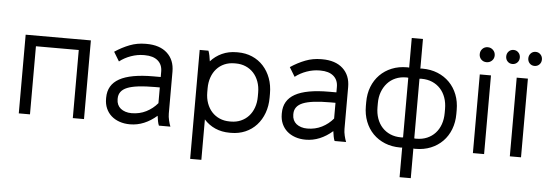

<svg xmlns="http://www.w3.org/2000/svg" viewBox="-55 -892 3599 1264"><g transform="rotate(5 1744.5 -260.0)"><path d="M85 0H159V-450H442V0H516V-520H85Z M820 8Q868 8 912.5 -10.5Q957 -29 997 -64Q999 -47 1002.5 -29Q1006 -11 1011 0H1087Q1080 -17 1074.5 -40.5Q1069 -64 1069 -85V-362Q1069 -439 1020 -484Q971 -529 883 -529H877Q822 -529 772.5 -510Q723 -491 675 -459L712 -398Q745 -424 787.5 -439Q830 -454 872 -454H878Q934 -454 964.5 -428Q995 -402 995 -356V-320H947Q796 -320 722.5 -279Q649 -238 649 -153V-146Q649 -111 661.5 -82.5Q674 -54 696.5 -34Q719 -14 750.5 -3Q782 8 820 8ZM824 -66Q802 -66 783.5 -72Q765 -78 752 -88.5Q739 -99 732 -114.5Q725 -130 725 -149V-154Q725 -206 780.5 -228.5Q836 -251 962 -251H995V-147Q964 -110 920.5 -88Q877 -66 824 -66Z M1235 200H1309V-67Q1340 -32 1383 -13Q1426 6 1479 6H1488Q1539 6 1582 -12.5Q1625 -31 1656 -65Q1687 -99 1704 -145.5Q1721 -192 1721 -247V-273Q1721 -329 1704 -375Q1687 -421 1656 -455Q1625 -489 1582 -507.5Q1539 -526 1488 -526H1479Q1426 -526 1382.5 -506Q1339 -486 1308 -451Q1306 -468 1302 -487.5Q1298 -507 1293 -520H1235ZM1472 -68Q1436 -68 1406 -81Q1376 -94 1354.5 -117.5Q1333 -141 1321 -174Q1309 -207 1309 -247V-273Q1309 -312 1320.5 -345Q1332 -378 1353.5 -402Q1375 -426 1405 -439Q1435 -452 1472 -452H1480Q1516 -452 1546 -439Q1576 -426 1597.5 -402.5Q1619 -379 1631 -346Q1643 -313 1643 -273V-247Q1643 -207 1631 -174Q1619 -141 1597.5 -117.5Q1576 -94 1546 -81Q1516 -68 1480 -68Z M1981 8Q2029 8 2073.5 -10.5Q2118 -29 2158 -64Q2160 -47 2163.5 -29Q2167 -11 2172 0H2248Q2241 -17 2235.5 -40.5Q2230 -64 2230 -85V-362Q2230 -439 2181 -484Q2132 -529 2044 -529H2038Q1983 -529 1933.5 -510Q1884 -491 1836 -459L1873 -398Q1906 -424 1948.5 -439Q1991 -454 2033 -454H2039Q2095 -454 2125.5 -428Q2156 -402 2156 -356V-320H2108Q1957 -320 1883.5 -279Q1810 -238 1810 -153V-146Q1810 -111 1822.5 -82.5Q1835 -54 1857.5 -34Q1880 -14 1911.5 -3Q1943 8 1981 8ZM1985 -66Q1963 -66 1944.5 -72Q1926 -78 1913 -88.5Q1900 -99 1893 -114.5Q1886 -130 1886 -149V-154Q1886 -206 1941.5 -228.5Q1997 -251 2123 -251H2156V-147Q2125 -110 2081.5 -88Q2038 -66 1985 -66Z M2619 -720V-524Q2615 -525 2611.5 -525Q2608 -525 2605 -525Q2550 -525 2504.5 -506.5Q2459 -488 2426 -454.5Q2393 -421 2375 -375Q2357 -329 2357 -273V-247Q2357 -192 2375 -145.5Q2393 -99 2426 -65.5Q2459 -32 2504.5 -13.5Q2550 5 2605 5Q2608 5 2612 5Q2616 5 2619 4V200H2693V4Q2696 5 2700 5Q2704 5 2707 5Q2762 5 2807.5 -13.5Q2853 -32 2886 -65.5Q2919 -99 2937 -145.5Q2955 -192 2955 -247V-273Q2955 -329 2937 -375Q2919 -421 2886 -454.5Q2853 -488 2807.5 -506.5Q2762 -525 2707 -525Q2704 -525 2700.5 -525Q2697 -525 2693 -524V-720ZM2434 -273Q2434 -314 2446.5 -347.5Q2459 -381 2481.5 -406Q2504 -431 2535.5 -444.5Q2567 -458 2605 -458Q2608 -458 2612 -458Q2616 -458 2619 -457V-63Q2616 -62 2612 -62Q2608 -62 2605 -62Q2566 -62 2534.5 -75.5Q2503 -89 2480.5 -113.5Q2458 -138 2446 -172Q2434 -206 2434 -247ZM2878 -273V-247Q2878 -206 2866 -172Q2854 -138 2831.5 -113.5Q2809 -89 2777.5 -75.5Q2746 -62 2707 -62Q2704 -62 2700 -62Q2696 -62 2693 -63V-457Q2698 -458 2701 -458Q2704 -458 2707 -458Q2746 -458 2777.5 -444.5Q2809 -431 2831.5 -406.5Q2854 -382 2866 -348Q2878 -314 2878 -273Z M3086 0H3160V-520H3086ZM3123 -604Q3144 -604 3158.5 -618Q3173 -632 3173 -653Q3173 -674 3158.5 -688.5Q3144 -703 3123 -703Q3102 -703 3088 -688.5Q3074 -674 3074 -653Q3074 -632 3088 -618Q3102 -604 3123 -604Z M3330 0H3404V-520H3330ZM3439.8 -607Q3459 -607 3472 -620.2Q3485 -633.4 3485 -653.2Q3485 -673 3472 -686.5Q3459 -700 3439.8 -700Q3420.6 -700 3407.8 -686.5Q3395 -673 3395 -653.2Q3395 -633.4 3407.8 -620.2Q3420.6 -607 3439.8 -607ZM3293.8 -607Q3313 -607 3326 -620.2Q3339 -633.4 3339 -653.2Q3339 -673 3326 -686.5Q3313 -700 3293.8 -700Q3274.6 -700 3261.8 -686.5Q3249 -673 3249 -653.2Q3249 -633.4 3261.8 -620.2Q3274.6 -607 3293.8 -607Z"/></g></svg>

Font: Fixel Variable
Style: Regular
Weight: 100
Width: 3
Designer: AlfaBravo + MacPaw
Foundry: Kyrylo Tkachov, Marchela Mozhyna, Serhii Makarenko, Maria Weinstein, Zakhar Kryvoshyya
Version: Version 1.211